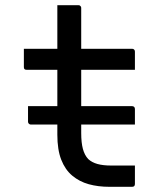

<svg xmlns="http://www.w3.org/2000/svg" viewBox="-20 -720 640 740"><path d="M88 -311H488Q494 -311 497 -308Q500 -305 500 -300Q500 -285 500 -270.5Q500 -256 500 -240H99Q96 -240 93.5 -241.5Q91 -243 89.5 -245.5Q88 -248 88 -251Q88 -267 88 -281.5Q88 -296 88 -311ZM72 -532H489Q494 -532 497 -529Q500 -526 500 -521Q500 -509 500 -497.5Q500 -486 500 -475Q500 -464 500 -451H83Q80 -451 78 -451.5Q76 -452 74.5 -453.5Q73 -455 72.5 -457Q72 -459 72 -462Q72 -475 72 -486Q72 -497 72 -508.5Q72 -520 72 -532ZM500 -82Q500 -65 500 -47Q500 -29 500 -11Q500 -6 497.5 -3Q495 0 489 0Q486 0 476 0Q466 0 452.5 0Q439 0 426 0Q413 0 402 0Q358 0 322 -10Q286 -20 258.5 -43Q231 -66 216 -104.5Q201 -143 201 -201Q201 -251 201 -301Q201 -351 201 -400.5Q201 -450 201 -500Q201 -550 201 -600Q201 -625 201 -650Q201 -675 201 -700Q222 -700 242 -700Q262 -700 282 -700Q286 -700 288 -698.5Q290 -697 291.5 -695Q293 -693 293 -689Q293 -629 293 -569Q293 -509 293 -448.5Q293 -388 293 -327.5Q293 -267 293 -207Q293 -170 299.5 -146Q306 -122 320 -107Q334 -94 355.5 -88Q377 -82 408 -82Q421 -82 434 -82Q447 -82 460 -82Q473 -82 486 -82Z"/></svg>

Font: Rec Mono Linear
Style: Regular
Weight: 400
Monospace: yes
Version: Version 1.085; ttfautohint (v1.8.4.7-5d5b)